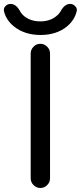

<svg xmlns="http://www.w3.org/2000/svg" viewBox="-43 -978 412 978"><path d="M113.3 -70.3V-705.1Q113.3 -725.6 127.9 -740.2Q142.6 -754.9 162.6 -754.9Q182.6 -754.9 197.3 -740.2Q211.9 -725.6 211.9 -705.1V-70.3Q211.9 -49.8 197.3 -35.2Q182.6 -20.5 162.6 -20.5Q142.6 -20.5 127.9 -35.2Q113.3 -49.8 113.3 -70.3ZM-22.5 -919.9Q-23.4 -923.8 -23.4 -927.7Q-23.4 -938.5 -15.6 -946.3Q-4.9 -958 10.7 -958Q39.1 -958 58.6 -921.9Q67.4 -905.3 83 -893.6Q115.2 -869.1 162.6 -869.1Q210 -869.1 242.2 -894.5Q257.8 -906.2 266.6 -921.9Q286.1 -958 314.5 -958Q330.1 -958 339.8 -946.3Q348.6 -938.5 348.6 -927.7Q348.6 -924.8 347.7 -920.9Q336.9 -876 298.8 -843.8Q245.1 -799.8 163.6 -799.8Q82 -799.8 27.3 -843.8Q-11.7 -876 -22.5 -919.9Z"/></svg>

Font: Gen Jyuu Gothic Regular
Style: Regular
Weight: 400
Designer: [Source Han Sans]
Ryoko NISHIZUKA  (kana & ideographs); Paul D. Hunt (Latin, Greek & Cyrillic); Wenlong ZHANG  (bopomofo
Version: Version 1.002.20150607